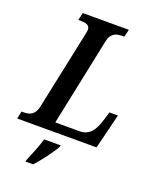

<svg xmlns="http://www.w3.org/2000/svg" viewBox="-187 -810 914 1128"><g transform="rotate(20 270.0 -246.5)"><path d="M-19 0H477L531 -219H478L458 -154C437 -92 409 -55 349 -55H199L313 -602C324 -659 359 -667 397 -667H408L419 -714H131L120 -667H132C168 -667 193 -661 193 -631C193 -624 190 -612 187 -597L85 -113C73 -56 39 -47 2 -47H-9ZM116 209 113 221H161C199 180 252 109 273 70L275 61H172C158 107 135 165 116 209Z"/></g></svg>

Font: Noto Serif Condensed SemiBold
Style: Italic
Weight: 600
Width: 3
Italic angle: -12°
Designer: Monotype Design Team
Foundry: Monotype Imaging Inc.
Version: Version 2.014